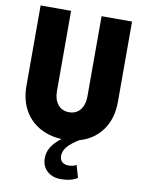

<svg xmlns="http://www.w3.org/2000/svg" viewBox="-99 -768 799 1067"><g transform="rotate(10 300.0 -234.5)"><path d="M320 231Q271 231 241.5 203.5Q212 176 212 132Q212 97 230 68Q248 39 285 11Q211 7 156.5 -25.5Q102 -58 72 -114.5Q42 -171 42 -247V-700H214V-247Q214 -200 237 -171.5Q260 -143 300 -143Q340 -143 363 -171.5Q386 -200 386 -247V-700H558V-247Q558 -152 511.5 -87.5Q465 -23 384 0Q341 26 320 51Q299 76 299 103Q299 125 312.5 137Q326 149 348 149Q362 149 374 146Q386 143 393 138L413 208Q377 231 320 231Z"/></g></svg>

Font: Red Hat Mono VF Light
Style: Regular
Weight: 300
Monospace: yes
Designer: Pentagram, MCKL
Foundry: Pentagram, MCKL
Version: Version 1.023